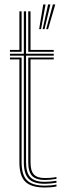

<svg xmlns="http://www.w3.org/2000/svg" viewBox="-20 -820 295 846"><path d="M177.5 -10.2Q128 -10.2 106.5 -32.2Q85 -54.2 85 -104.8V-574.8H23.8V-583.2H85V-770H94.8V-583.2H216.8V-574.8H94.8V-104.8Q94.8 -58.8 114 -38.8Q133.2 -18.8 177.5 -18.8Q189.5 -18.8 202.2 -20Q215 -21.2 228.8 -23.5V-15Q217 -12.8 203.8 -11.5Q190.5 -10.2 177.5 -10.2ZM177.5 6.2Q117.5 6.2 91.5 -19.5Q65.5 -45.2 65.5 -104.8V-558.2H23.8V-566.5H75.2V-104.8Q75.2 -49.5 98.9 -25.8Q122.5 -2 177.5 -2Q190.5 -2 203.9 -3.2Q217.2 -4.5 228.8 -7V1.5Q208.2 6.2 177.5 6.2ZM177.5 -27Q138.5 -27 121.5 -45.1Q104.5 -63.2 104.5 -104.8V-566.5H216.8V-558.2H114.5V-104.8Q114.5 -67.5 129.1 -51.5Q143.8 -35.5 177.5 -35.5Q186.2 -35.5 199.8 -36.2Q213.2 -37 228.8 -40V-31.8Q214.8 -29.5 201.6 -28.2Q188.5 -27 177.5 -27ZM23.8 -591.8V-600H65.5V-770H75.2V-591.8ZM104.5 -591.8V-770H114.5V-600H216.8V-591.8ZM160.8 -691.5H152.5L170.5 -800.2H180.8ZM191.8 -691.5H183.5L213 -800.2H223.5ZM176.2 -691.5H167.8L191.8 -800.2H202Z"/></svg>

Font: Big Shoulders Inline Text ExtraLight
Style: Regular
Weight: 250
Version: Version 2.002